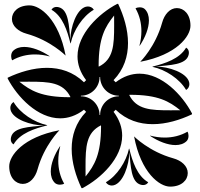

<svg xmlns="http://www.w3.org/2000/svg" viewBox="-20 -1000 1040 1000"><path d="M401.2 -498.5V-501.5C429.2 -501.5 454.4 -513.3 472.1 -532.2C488.5 -549.6 498.5 -573 498.5 -598.8H501.5C501.5 -570.8 513.3 -545.6 532.2 -527.9C549.6 -511.5 573 -501.5 598.8 -501.5V-498.5C570.8 -498.5 545.6 -486.7 527.9 -467.8C511.5 -450.4 501.5 -427 501.5 -401.2H498.5C498.5 -429.2 486.7 -454.4 467.8 -472.1C450.4 -488.5 427 -498.5 401.2 -498.5ZM248.1 -949.3C306.3 -915.7 330.9 -839.4 346.7 -774.6L348.2 -774.2C362.1 -841 410.4 -915.7 468.6 -949.3C462.1 -960.6 449.9 -966.3 437.7 -966.3C434.3 -966.3 430.9 -965.9 427.6 -965C377.8 -951.7 347.5 -859 346.3 -792.4C339.1 -865.5 337.5 -948.5 287 -962C282.8 -963.2 278.5 -963.8 274.4 -963.8C263.7 -963.8 254 -959.6 248.1 -949.3ZM531.4 -50.7C537.9 -39.4 550.1 -33.6 562.4 -33.6C565.7 -33.6 569.1 -34.1 572.4 -35C622.2 -48.3 652.5 -140.9 653.7 -207.6C660.9 -134.5 662.5 -51.5 713 -38C717.2 -36.8 721.5 -36.2 725.6 -36.2C736.3 -36.2 746 -40.4 752 -50.7C693.7 -84.3 669.2 -160.6 653.3 -225.4L651.8 -225.7C637.9 -159 589.6 -84.3 531.4 -50.7ZM20 -590.8C71.2 -493.4 176.7 -383.7 293.5 -383.7C334.1 -383.7 376 -396.9 417.5 -428.5L428.5 -417.5C373.9 -360.9 353.3 -293.2 353.3 -224.6C353.3 -153.6 375.4 -81.6 404.7 -20H409.2C506.6 -71.2 616.3 -176.7 616.3 -293.5C616.3 -334 603.1 -376 571.5 -417.5L582.5 -428.5C639.1 -373.9 706.8 -353.3 775.4 -353.3C846.4 -353.3 918.4 -375.4 980 -404.7V-409.2C928.8 -506.6 823.3 -616.3 706.5 -616.3C665.9 -616.3 624 -603.1 582.5 -571.5L571.5 -582.5C626.1 -639.1 646.7 -706.8 646.7 -775.4C646.7 -846.4 624.6 -918.3 595.3 -980H590.8C493.4 -928.8 383.7 -823.3 383.7 -706.5C383.7 -665.9 396.9 -624 428.5 -582.5L417.5 -571.5C360.9 -626.1 293.2 -646.7 224.6 -646.7C153.6 -646.7 81.7 -624.6 20 -595.3ZM774.3 -651.8C841 -637.9 915.7 -589.6 949.3 -531.4C960.6 -537.9 966.4 -550.1 966.4 -562.3C966.4 -565.7 965.9 -569.1 965 -572.4C951.7 -622.2 859.1 -652.5 792.4 -653.7C865.5 -660.9 948.5 -662.5 962 -713C963.2 -717.2 963.8 -721.5 963.8 -725.6C963.8 -736.3 959.6 -746 949.3 -751.9C915.7 -693.7 839.4 -669.2 774.6 -653.3ZM33.7 -437.6C33.7 -434.3 34.1 -430.9 35 -427.6C48.3 -377.8 141 -347.5 207.6 -346.3C134.5 -339.1 51.5 -337.5 38 -287C36.8 -282.8 36.2 -278.5 36.2 -274.4C36.2 -263.7 40.4 -254 50.7 -248C84.4 -306.3 160.6 -330.8 225.4 -346.7L225.8 -348.2C159 -362.1 84.4 -410.4 50.7 -468.6C39.4 -462.1 33.7 -449.9 33.7 -437.6ZM42.1 -901.2C42.1 -864.8 75.1 -836.2 117.8 -824.5C243.5 -789.8 321.8 -710.5 321.8 -710.5C285.8 -900.5 189 -972 134 -972C73.7 -972 42.1 -937.6 42.1 -901.2ZM710.5 -678.2C900.5 -714.2 972 -811 972 -866C972 -926.3 937.6 -957.9 901.2 -957.9C864.8 -957.9 836.2 -924.9 824.5 -882.2C789.8 -756.5 710.5 -678.2 710.5 -678.2ZM685.8 -956.5C706.8 -920.2 716.5 -879.5 716.5 -837.9C716.5 -812.8 713 -787.3 706.3 -762.2L707.7 -761.8C736.6 -804.8 755.6 -853.7 755.6 -893.9C755.6 -917.3 749.1 -937.7 734.5 -952.4C728.1 -958.7 717.9 -961.9 707.6 -961.9C699.9 -961.9 692 -960.1 685.8 -956.5ZM493.7 -658.7C494 -803.3 527.4 -860.7 574.3 -919.1C574.4 -912.7 574.4 -906.3 574.4 -900C574.4 -888.6 574.5 -877.6 574.5 -866.9C574.5 -764.1 570.9 -690.8 494.2 -652.8ZM678.3 -289.5C714.3 -99.5 811 -28 866 -28C926.3 -28 957.9 -62.4 957.9 -98.8C957.9 -135.2 924.9 -163.8 882.3 -175.5C756.6 -210.2 678.3 -289.5 678.3 -289.5ZM28 -134C28 -73.7 62.4 -42.1 98.8 -42.1C135.2 -42.1 163.8 -75.1 175.5 -117.7C210.2 -243.4 289.5 -321.7 289.5 -321.7C99.5 -285.7 28 -189 28 -134ZM244.4 -106.1C244.4 -82.7 250.9 -62.3 265.5 -47.6C271.9 -41.3 282.1 -38.1 292.4 -38.1C300.2 -38.1 308 -39.9 314.2 -43.5C293.2 -79.8 283.5 -120.5 283.5 -162.1C283.5 -187.2 287 -212.7 293.7 -237.8L292.3 -238.2C263.4 -195.2 244.4 -146.4 244.4 -106.1ZM425.5 -133.1C425.5 -235.9 429.1 -309.2 505.8 -347.2L506.3 -341.3C506 -196.7 472.6 -139.2 425.7 -80.9C425.6 -87.3 425.6 -93.7 425.6 -100C425.6 -111.4 425.5 -122.4 425.5 -133.1ZM761.8 -292.3C804.8 -263.4 853.7 -244.4 893.9 -244.4C917.3 -244.4 937.7 -250.9 952.4 -265.5C958.7 -271.9 961.9 -282.1 961.9 -292.4C961.9 -300.1 960.1 -308 956.5 -314.2C920.2 -293.2 879.5 -283.5 837.9 -283.5C812.8 -283.5 787.3 -287 762.2 -293.7ZM652.8 -505.8 658.7 -506.3C803.3 -506 860.8 -472.6 919.1 -425.7C912.7 -425.6 906.3 -425.6 900 -425.6C888.6 -425.6 877.6 -425.5 866.9 -425.5C764.1 -425.5 690.8 -429.1 652.8 -505.8ZM38.1 -707.6C38.1 -699.8 39.9 -692 43.5 -685.8C79.8 -706.8 120.5 -716.5 162.1 -716.5C187.2 -716.5 212.7 -713 237.8 -706.3L238.2 -707.7C195.2 -736.6 146.4 -755.6 106.1 -755.6C82.7 -755.6 62.3 -749.1 47.6 -734.5C41.3 -728.1 38.1 -717.9 38.1 -707.6ZM80.9 -574.3C87.3 -574.4 93.7 -574.4 100 -574.4C111.4 -574.4 122.4 -574.5 133.1 -574.5C235.9 -574.5 309.2 -570.9 347.2 -494.2L341.3 -493.7C196.7 -494 139.3 -527.4 80.9 -574.3Z"/></svg>

Font: GlukFrames07
Style: Medium
Weight: 500
Monospace: yes
Designer: gluk
Foundry: gluk
Version: Version 1.00